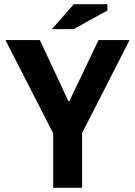

<svg xmlns="http://www.w3.org/2000/svg" viewBox="-20 -890 640 910"><path d="M232 -258 6 -700H169L304 -411H309L447 -700H594L369 -259V0H232ZM330 -870H489V-840L329 -752H226Z"/></svg>

Font: PT Mono
Style: Bold
Weight: 700
Monospace: yes
Designer: A.Korolkova, I.Chaeva
Foundry: ParaType Ltd
Version: Version 1.000 OFL